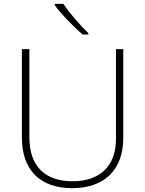

<svg xmlns="http://www.w3.org/2000/svg" viewBox="-20 -970 756 1000"><path d="M310 -950H265V-943C297 -899 360 -833 411 -790H440V-798C398 -837 338 -907 310 -950ZM622 -252V-714H584V-246C584 -103 498 -26 358 -26C214 -26 133 -104 133 -255V-714H94V-254C94 -84 189 10 356 10C518 10 622 -80 622 -252Z"/></svg>

Font: Noto Sans Lao ExtraLight
Style: Regular
Weight: 200
Designer: Monotype Design Team
Foundry: Monotype Imaging Inc.
Version: Version 2.003